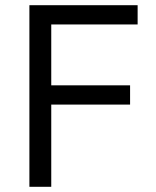

<svg xmlns="http://www.w3.org/2000/svg" viewBox="-20 -718 599 738"><path d="M93 0V-698H509V-624H177V-390H480V-316H177V0Z"/></svg>

Font: IBM Plex Sans Hebrew
Style: Regular
Weight: 400
Designer: Mike Abbink, Paul van der Laan, Pieter van Rosmalen, Yanek Iontef
Foundry: Bold Monday
Version: Version 1.2